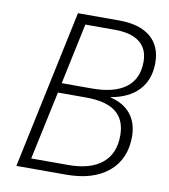

<svg xmlns="http://www.w3.org/2000/svg" viewBox="-81 -783 748 851"><g transform="rotate(10 293.5 -357.0)"><path d="M386.2 -713.9Q478.5 -713.9 527.8 -672.9Q577.1 -631.8 577.1 -556.4Q577.1 -481 533.4 -433.8Q489.7 -386.7 409.2 -373V-371.1Q469.7 -356.4 501 -316.4Q532.2 -276.4 532.2 -215.8Q532.2 -115.2 463.9 -57.6Q395.5 0 272.9 0H49.8L201.2 -713.9ZM319.8 -396Q420.4 -396 472.7 -435.5Q524.9 -475.1 524.9 -551.8Q524.9 -609.9 486.8 -639.9Q448.7 -669.9 375 -669.9H242.2L184.1 -396ZM275.9 -43.9Q374.5 -43.9 427.2 -86.9Q480 -129.9 480 -211.9Q480 -282.7 436 -317.4Q392.1 -352.1 301.8 -352.1H174.8L108.9 -43.9Z"/></g></svg>

Font: Open Sans Hebrew Light
Style: Italic
Weight: 300
Italic angle: -12°
Foundry: Ascender Corporation, Yanek Iontef
Version: Version 2.001;PS 002.001;hotconv 1.0.70;makeotf.lib2.5.58329